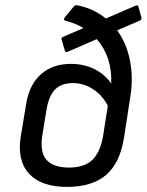

<svg xmlns="http://www.w3.org/2000/svg" viewBox="-20 -714 570 746"><path d="M240.2 12.2Q140.1 12.2 92.8 -39.3Q45.4 -90.8 61 -186L82 -312Q94.2 -385.7 139.4 -425.8Q184.6 -465.8 255.9 -465.8Q305.2 -465.8 345.9 -446Q386.7 -426.3 412.1 -389.2Q416.5 -492.2 356 -562L244.1 -513.2Q234.4 -508.8 231.9 -517.1L219.2 -561Q217.8 -567.9 225.1 -570.8L304.2 -605Q272.9 -624 235.8 -632.8Q224.1 -635.7 231.9 -647L266.1 -688Q272.5 -695.8 283.2 -692.9Q346.2 -679.7 391.1 -642.1L506.8 -691.9Q515.6 -696.3 518.1 -687L529.8 -645Q531.2 -637.7 522.9 -633.8L435.1 -596.2Q471.7 -546.4 484.9 -479.5Q498 -412.6 486.8 -340.8L461.9 -179.2Q446.3 -80.6 392.1 -34.2Q337.9 12.2 240.2 12.2ZM145 -191.9Q133.8 -125 159.9 -94Q186 -63 248 -63Q309.1 -63 339.8 -93.8Q370.6 -124.5 380.9 -188L398.9 -303.2Q377.9 -343.8 341.6 -367.4Q305.2 -391.1 264.2 -391.1Q218.3 -391.1 194.1 -366.5Q169.9 -341.8 161.1 -290Z"/></svg>

Font: Sofia Sans
Style: Italic
Weight: 400
Italic angle: -9°
Designer: Botio Nikoltchev, Ani Petrova
Foundry: lettersoup
Version: Version 4.100